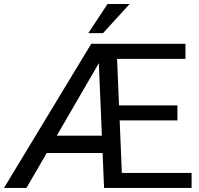

<svg xmlns="http://www.w3.org/2000/svg" viewBox="-27 -927 982 947"><path d="M473.6 -638.2 103.5 0H-7.3L422.9 -710.9H481ZM544.4 -257.8V-172.4H181.6V-257.8ZM918 -74.2V0H560.1V-74.2ZM547.4 -710.9 577.1 0H486.3L456.5 -710.9ZM848.1 -407.2V-333H540.5V-407.2ZM887.7 -710.9V-636.7H530.3V-710.9ZM408.7 -763.7 503.4 -907.2H612.3L481.4 -763.7Z"/></svg>

Font: Vazirmatn
Style: Regular
Weight: 400
Designer: Saber Rastikerdar
Foundry: Saber Rastikerdar
Version: Version 33.003;September 2, 2022;FontCreator 14.0.0.2862 64-